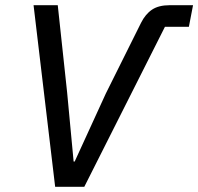

<svg xmlns="http://www.w3.org/2000/svg" viewBox="-20 -718 762 738"><path d="M192 0 109 -698H202L238 -363L263 -97H267L387 -359L522 -630Q539 -664 564.5 -681Q590 -698 632 -698H722L706 -615H614L304 0Z"/></svg>

Font: IBM Plex Sans Text
Style: Italic
Weight: 450
Italic angle: -11°
Designer: Mike Abbink, Paul van der Laan, Pieter van Rosmalen
Foundry: Bold Monday
Version: Version 3.005